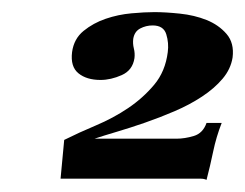

<svg xmlns="http://www.w3.org/2000/svg" viewBox="-20 -698 405 317"><path d="M271 -469Q285 -469 300 -473.5Q315 -478 321 -495H346Q337 -472 332 -448Q327 -424 321 -401Q317 -403 311 -403Q305 -403 300 -403H80L86 -467Q110 -479 138.5 -491Q167 -503 191.5 -519.5Q216 -536 234.5 -558Q253 -580 257 -612Q259 -627 254.5 -641.5Q250 -656 232 -656Q221 -656 211.5 -651Q202 -646 200 -634Q199 -626 201 -618Q203 -610 202 -602Q199 -582 181 -574Q163 -566 146 -566Q123 -566 109.5 -577Q96 -588 99 -612Q102 -634 118 -647Q134 -660 154.5 -667Q175 -674 197 -676Q219 -678 235 -678Q253 -678 277 -675.5Q301 -673 321 -665Q341 -657 354 -642Q367 -627 364 -603Q361 -584 347.5 -568Q334 -552 313.5 -538.5Q293 -525 268.5 -514.5Q244 -504 219.5 -495.5Q195 -487 173 -480.5Q151 -474 136 -469Z"/></svg>

Font: Gamine
Style: Bold Italic
Weight: 700
Designer: Tapiwanashe Sebastian Garikayi
Version: Version 1.000